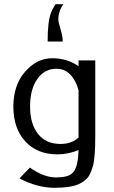

<svg xmlns="http://www.w3.org/2000/svg" viewBox="-20 -729 547 919"><path d="M43.9 0ZM280.3 -530.3H208Q208 -628.9 224.6 -668.9Q231.9 -687 238.5 -697Q245.1 -707 246.1 -709H283.2Q259.3 -675.3 259.3 -635.3Q259.3 -623 269.8 -588.9Q280.3 -554.7 280.3 -530.3ZM436 -439.9V-78.1Q436 26.4 424.8 65.4Q413.6 104.5 399.9 121.1Q385.7 137.7 362.3 149.9Q321.8 169.9 240.5 169.9Q159.2 169.9 73.2 125L123 73.2Q189.9 120.1 246.1 120.1Q280.8 120.1 301.5 113.8Q322.3 107.4 334 90.8Q354 63 356 -11.2Q308.6 9.8 254.9 9.8Q157.7 9.8 100.8 -52.5Q43.9 -114.7 43.9 -218.3Q43.9 -321.8 100.3 -386Q156.7 -450.2 229.5 -450.2Q302.2 -450.2 356 -412.1V-439.9ZM356 -70.8V-296.9Q343.3 -344.2 316.4 -372.1Q289.6 -399.9 250 -399.9Q193.4 -399.9 158.7 -351.1Q124 -302.2 124 -219.2Q124 -136.2 161.9 -88.1Q199.7 -40 270 -40Q322.3 -40 356 -70.8Z"/></svg>

Font: Pfennig
Style: Medium
Weight: 500
Version: Version 20120410 ; ttfautohint (v0.8)